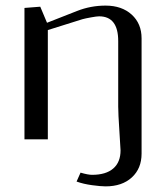

<svg xmlns="http://www.w3.org/2000/svg" viewBox="-20 -495 585 682"><path d="M66.9 0V-466.8L123 -471.2L147 -414.1L253.9 -456.1Q302.2 -475.1 355 -475.1Q412.6 -475.1 447.8 -443.1Q482.9 -411.1 482.9 -358.9V50.8Q482.9 103.5 448.2 135.3Q413.6 167 355 167Q337.9 167 307.1 162.8Q276.4 158.7 252 149.9L266.1 118.2Q292.5 126 307.1 126Q356.4 126 382.3 103.5Q408.2 81.1 408.2 39.1Q408.2 33.7 404.1 -28.8Q399.9 -91.3 399.9 -116.2V-349.1Q399.9 -437 332 -437Q323.7 -437 303.5 -433.3Q283.2 -429.7 272.9 -426.8L149.9 -388.2V0Z"/></svg>

Font: Resagokr
Style: Regular
Weight: 500
Designer: gluk
Foundry: gluk
Version: Version 0.95